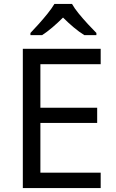

<svg xmlns="http://www.w3.org/2000/svg" viewBox="-20 -964 596 984"><path d="M496 0H97V-714H496V-635H187V-412H478V-334H187V-79H496ZM349 -944Q361 -922 383.5 -894.5Q406 -867 430.5 -840.5Q455 -814 474 -795V-784H412Q386 -800 358 -823.5Q330 -847 303 -874Q276 -847 249 -824Q222 -801 196 -784H136V-795Q155 -815 178.5 -841Q202 -867 224 -894.5Q246 -922 259 -944Z"/></svg>

Font: Noto Sans Vai
Style: Regular
Weight: 400
Designer: Monotype Design Team
Foundry: Monotype Imaging Inc.
Version: Version 2.001; ttfautohint (v1.8.4.7-5d5b)